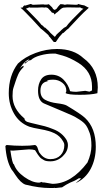

<svg xmlns="http://www.w3.org/2000/svg" viewBox="-20 -944 525 964"><path d="M287 -3 260 0Q255 0 254 -1Q252 0 242 0H231Q176 0 108 -17Q84 -25 57 -66Q45 -85 38 -93Q12 -136 7 -211L13 -216Q52 -212 91.5 -212Q131 -212 156 -216Q166 -213 170.5 -196Q175 -179 180 -175Q201 -145 233 -145Q265 -145 284 -164.5Q303 -184 303 -216Q303 -225 297 -234Q281 -262 253.5 -275Q226 -288 185 -295Q144 -302 127 -308Q77 -327 50.5 -373.5Q24 -420 24 -476Q24 -565 70 -625Q105 -658 158.5 -678Q212 -698 266 -698Q350 -698 399 -652Q471 -600 471 -505Q471 -498 469 -476Q438 -468 379.5 -468Q321 -468 309 -477Q313 -481 313 -488Q313 -513 293 -528.5Q273 -544 247.5 -544Q222 -544 216 -538L220 -536Q183 -531 183 -488Q183 -456 206.5 -443Q230 -430 266.5 -425.5Q303 -421 315 -414Q387 -371 407 -352Q461 -301 461 -207Q461 -145 435.5 -96.5Q410 -48 361 -25Q364 -29 373.5 -36Q383 -43 387 -49H376Q360 -39 353 -36L332 -27Q311 -17 291 -3ZM408 -488 428 -484H429Q430 -485 432 -485L442 -490V-510Q442 -585 374 -628Q330 -655 294.5 -665Q259 -675 258 -675H247Q215 -675 182.5 -666Q150 -657 135 -642Q126 -642 116.5 -633.5Q107 -625 105.5 -625Q104 -625 104 -627Q104 -629 108 -631.5Q112 -634 118 -637.5Q124 -641 127 -646Q113 -643 96 -623Q79 -603 79 -596Q79 -604 97 -614L99 -608Q80 -590 71.5 -570.5Q63 -551 57.5 -533.5Q52 -516 47.5 -503Q43 -490 43 -462Q43 -399 103 -349Q103 -338 117 -332Q133 -327 160 -321Q187 -315 205.5 -310Q224 -305 246 -296Q292 -279 315 -240Q321 -228 321 -215Q321 -184 294.5 -159Q268 -134 233 -134Q211 -134 201.5 -139.5Q192 -145 187.5 -148Q183 -151 177.5 -158Q172 -165 170 -168Q158 -186 156 -190Q145 -194 125 -194L49 -188H40Q33 -188 32 -189Q42 -119 50 -119Q62 -84 102 -55.5Q142 -27 176 -27Q183 -27 187 -31Q190 -28 197 -28H202L243 -21Q338 -21 419 -128Q439 -173 439 -212Q439 -251 430.5 -275.5Q422 -300 412 -314.5Q402 -329 378.5 -344Q355 -359 342 -364.5Q329 -370 297 -384L200 -425Q171 -439 171 -489Q171 -522 186.5 -545.5Q202 -569 238 -569Q274 -569 298.5 -544.5Q323 -520 332 -486Q346 -483 363 -483ZM107 -916 134 -924H137L140 -921L147 -920L194 -922Q202 -922 203 -921H214Q219 -921 225 -923Q246 -905 246 -899L255 -894L264 -900Q271 -911 283 -923H286Q298 -923 305 -920L317 -922L362 -920L370 -921L372 -924Q374 -924 391 -919L403 -917L426 -905L400 -881Q387 -869 335 -813L322 -799Q320 -797 317 -796L299 -779L295 -778L278 -759L260 -733H250L230 -758Q224 -762 224 -767L198 -790L187 -799V-798Q137 -853 109 -881L95 -895L83 -905L95 -907L97 -911L96 -912L103 -917ZM399 -900Q393 -900 380 -908V-906L319 -907Q312 -907 305 -906H302Q292 -906 279 -893Q266 -880 263 -880L254 -871L250 -878L246 -880Q245 -880 243 -880Q241 -880 239.5 -882Q238 -884 237 -885.5Q236 -887 233.5 -889.5Q231 -892 227.5 -896Q224 -900 220 -904L211 -907Q206 -907 205 -906L191 -907Q182 -906 171 -906H129V-908L110 -900L118 -894Q179 -833 189 -818H191L206 -804V-806L218 -795Q224 -791 233 -779L255 -759L258 -762Q263 -771 273 -779Q283 -787 288 -793L303 -806V-805L313 -811L323 -824Q343 -847 361.5 -864.5Q380 -882 391 -894Z"/></svg>

Font: Londrina Sketch
Style: Regular
Weight: 400
Designer: Marcelo Magalhaes
Foundry: Marcelo Magalhaes
Version: Version 1.001 2011